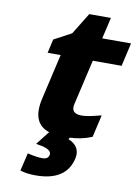

<svg xmlns="http://www.w3.org/2000/svg" viewBox="-97 -726 747 1030"><g transform="rotate(10 276.0 -211.0)"><path d="M316 9 311 18Q380 47 365 114Q336 240 170 240Q124 240 91 230L86 228L109 131L118 133Q161 143 191 143Q220 143 226 120Q230 104 213 92.5Q196 81 155 75L144 73L202 -1Q102 -33 134 -172L191 -419H120L137 -494L232 -545L304 -662H422L395 -546H552L523 -419H366L309 -172Q297 -119 357 -119Q391 -119 453 -136L464 -138L436 -17L431 -15Q380 6 316 9Z"/></g></svg>

Font: Passageway
Style: BdIt
Weight: 700
Foundry: Ascender Corporation
Version: Version 1.11